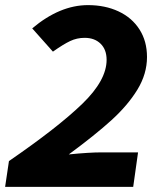

<svg xmlns="http://www.w3.org/2000/svg" viewBox="-36 -731 621 751"><path d="M381 -497Q381 -537 357.5 -560Q334 -583 295 -583Q265 -583 238.5 -570.5Q212 -558 171 -529L90 -620Q198 -711 308 -711Q375 -711 427.5 -686.5Q480 -662 509.5 -616Q539 -570 539 -508Q539 -442 501.5 -380.5Q464 -319 399.5 -260.5Q335 -202 233 -127Q313 -135 362 -135H504L485 0H-16L-1 -101Q191 -233 286 -325Q381 -417 381 -497Z"/></svg>

Font: Nebula Sans Bold
Style: Regular
Weight: 700
Italic angle: -9°
Designer: Paul D. Hunt for Adobe (as Source Sans)
Foundry: Nebula Entertainment & Broadcasting LLC
Version: Version 1.010